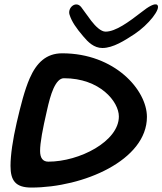

<svg xmlns="http://www.w3.org/2000/svg" viewBox="-20 -855 749 886"><path d="M452.5 -633.5C502 -633.5 556 -668.5 601 -698C664.5 -740 725 -815.5 705.5 -832.5C694.5 -842 663.5 -823.5 635.5 -801C573.5 -753 513.5 -709 467 -709C446 -709 421 -733 401 -759C384.5 -780 372 -800 354.5 -822.5C329.5 -853.5 290.5 -818.5 301 -787C311 -755 332 -725 364 -687.5C386 -661 413.5 -633.5 452.5 -633.5ZM124.5 10.5C363.5 10.5 658 -115 658 -315.5C658 -439.5 509.5 -609 267 -609C193.5 -609 148.5 -565.5 117 -493.5C93.5 -439.5 75.5 -368.5 57 -289C39 -210.5 28.5 -139.5 28.5 -89.5C28.5 -23 50.5 10.5 124.5 10.5ZM203 -109C178 -109 165 -125.5 165 -158.5C165 -196.5 176.5 -258 196.5 -344.5C205 -383 214.5 -419 226.5 -446C240 -475.5 255.5 -494 275 -494C441 -494 528.5 -386 528.5 -317.5C528.5 -202.5 346.5 -109 203 -109Z"/></svg>

Font: Gluten
Style: Italic
Weight: 400
Italic angle: -13°
Designer: Tyler Finck
Foundry: Etcetera Type Company
Version: Version 0.920